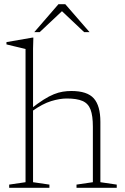

<svg xmlns="http://www.w3.org/2000/svg" viewBox="-20 -901 599 921"><path d="M347 -15.5 425.5 -27V-293Q425.5 -345.5 414.5 -375Q403.5 -404.5 376.2 -416.5Q349 -428.5 300.5 -428.5Q266.5 -428.5 225.5 -416Q184.5 -403.5 134.5 -368L125.5 -377Q161.5 -405.5 188.8 -422.8Q216 -440 238.5 -449Q261 -458 281.2 -461.2Q301.5 -464.5 322.5 -464.5Q398.5 -464.5 430 -429Q461.5 -393.5 461.5 -316.5V-27L540 -15.5V0H347ZM217 0H24V-15.5L102.5 -27V-666Q96 -667.5 81.8 -671Q67.5 -674.5 49 -678.8Q30.5 -683 11 -688V-699L134.5 -720.5H140L138.5 -667.5V-27L217 -15.5ZM268.5 -855.5H286L170.5 -747H144.5L260.5 -881H293L409.5 -747H383.5Z"/></svg>

Font: Newsreader ExtraLight
Style: Regular
Weight: 250
Designer: Hugues Gentile
Foundry: Production Type
Version: Version 1.003